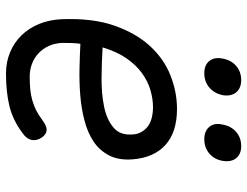

<svg xmlns="http://www.w3.org/2000/svg" viewBox="-112 -702 824 640"><g transform="rotate(90 300.0 -382.0)"><path d="M438 -110Q450 -92 446.5 -75.5Q443 -59 425 -46Q381 -13 334 -1.5Q287 10 225 10Q187 10 154.5 -3.5Q122 -17 98 -41.5Q74 -66 60 -100Q46 -134 44 -175Q40 -279 65.5 -351.5Q91 -424 134 -470.5Q177 -517 232 -538.5Q287 -560 343 -560Q420 -560 462.5 -522Q505 -484 511 -414Q515 -367 498.5 -334.5Q482 -302 452 -282Q422 -262 381.5 -251.5Q341 -241 297 -237.5Q253 -234 208.5 -235Q164 -236 126 -238Q124 -225 123.5 -210Q123 -195 123 -178Q124 -153 133 -133Q142 -113 157.5 -98.5Q173 -84 193 -76.5Q213 -69 235 -69Q260 -69 279 -71Q298 -73 315.5 -78Q333 -83 348.5 -91Q364 -99 380 -111Q400 -126 413.5 -125.5Q427 -125 438 -110ZM138 -312Q187 -309 239.5 -308.5Q292 -308 335.5 -317Q379 -326 405.5 -348.5Q432 -371 428 -414Q427 -430 419 -443Q411 -456 399.5 -464Q388 -472 372 -476Q356 -480 337 -480Q310 -480 280.5 -471.5Q251 -463 223.5 -443Q196 -423 174 -391Q152 -359 138 -312ZM444 -651Q417 -651 403 -667.5Q389 -684 395 -711Q400 -740 419.5 -757Q439 -774 467 -774Q494 -774 507.5 -757Q521 -740 516 -711Q511 -684 491.5 -667.5Q472 -651 444 -651ZM224 -651Q197 -651 183.5 -667.5Q170 -684 175 -711Q180 -740 199.5 -757Q219 -774 247 -774Q274 -774 288 -757Q302 -740 297 -711Q291 -684 271.5 -667.5Q252 -651 224 -651Z"/></g></svg>

Font: Maple Mono Light
Style: Italic
Weight: 300
Italic angle: -10°
Monospace: yes
Designer: subframe7536
Version: Version 7.000